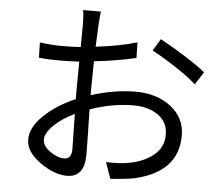

<svg xmlns="http://www.w3.org/2000/svg" viewBox="-56 -863 1112 958"><g transform="rotate(5 500.0 -383.5)"><path d="M326 -614 327 -728Q327 -771 322 -799H411Q405 -763 400 -622Q523 -637 606 -662L608 -584Q514 -562 398 -549Q396 -455 396 -414V-379Q513 -416 619.5 -416Q726 -416 796.5 -361Q867 -306 867 -217Q867 -37 654 14Q612 23 530 28L502 -53Q577 -51 619 -60Q692 -74 739.5 -113Q787 -152 787 -215Q787 -278 738 -312.5Q689 -347 615 -347Q509 -347 397 -308Q401 -138 401 -81Q401 32 313 32Q249 32 177 -19.5Q105 -71 105 -132Q105 -193 168.5 -253.5Q232 -314 324 -353V-410Q324 -497 325 -541Q283 -538 224.5 -538Q166 -538 123 -543L121 -619Q184 -611 234 -611Q284 -611 326 -614ZM721 -688Q777 -658 846 -614.5Q915 -571 950 -542L909 -478Q875 -510 807.5 -554.5Q740 -599 685 -628ZM292 -53Q329 -53 329 -102Q329 -122 327.5 -184.5Q326 -247 326 -279Q264 -250 223.5 -210.5Q183 -171 183 -138.5Q183 -106 221 -79.5Q259 -53 292 -53Z"/></g></svg>

Font: Swei Fan Sans CJK TC
Style: Regular
Weight: 400
Version: Version 2.130